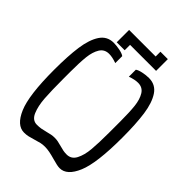

<svg xmlns="http://www.w3.org/2000/svg" viewBox="-254 -989 1109 1109"><g transform="rotate(45 300.0 -435.0)"><path d="M166 -840H383V-879H443.5V-783H231V-739H166ZM22.5 -372Q22.5 -484 33.2 -560.2Q44 -636.5 73.2 -680.8Q102.5 -725 156 -725Q179.5 -725 206.2 -719.5Q233 -714 245 -705V-648Q209.5 -661 182.5 -661Q145 -661 126.2 -630.8Q107.5 -600.5 102.2 -553Q97 -505.5 97 -432V-369.5Q97 -274.5 101 -216Q105 -157.5 122.2 -116.8Q139.5 -76 176.5 -76Q195.5 -76 210.2 -78.5Q225 -81 245.5 -86.5Q262.5 -91 275.2 -93.5Q288 -96 302.5 -96Q317.5 -96 329.8 -93.5Q342 -91 360.5 -86Q378.5 -81 391.2 -78.5Q404 -76 419.5 -76Q457.5 -76 476 -111.5Q494.5 -147 499.2 -200.2Q504 -253.5 504 -338V-369.5V-432Q504 -505.5 498.8 -553Q493.5 -600.5 474.8 -630.8Q456 -661 418.5 -661Q392 -661 356 -648V-705Q368 -714 394.2 -719.5Q420.5 -725 444 -725Q498 -725 527.5 -680.8Q557 -636.5 567.8 -560.2Q578.5 -484 578.5 -372Q578.5 -164 542 -77.8Q505.5 8.5 447 8.5Q436 8.5 422.2 5.5Q408.5 2.5 387 -3.5Q358.5 -11.5 338.5 -15.5Q318.5 -19.5 299 -19.5Q281 -19.5 265.5 -16Q250 -12.5 228 -5.5Q205 1.5 189.8 5Q174.5 8.5 156 8.5Q96.5 8.5 59.5 -77.8Q22.5 -164 22.5 -372Z"/></g></svg>

Font: JuliaMono Light
Style: Regular
Weight: 300
Monospace: yes
Designer: cormullion
Foundry: corm
Version: Version 0.054; ttfautohint (v1.8.4)